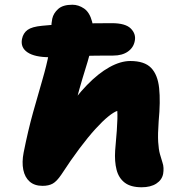

<svg xmlns="http://www.w3.org/2000/svg" viewBox="-20 -780 786 812"><path d="M160 6Q126 6 105.5 -12Q85 -30 78.5 -62Q72 -94 80 -135Q99 -230 120 -305Q141 -380 159 -441.5Q177 -503 187 -555Q195 -594 196 -618.5Q197 -643 197 -662Q197 -681 201 -701Q206 -724 226 -742Q246 -760 286 -760Q312 -760 335.5 -744Q359 -728 369.5 -688.5Q380 -649 365 -577Q360 -550 350.5 -519Q341 -488 328.5 -447Q316 -406 302 -351.5Q288 -297 273 -224L251 -297Q299 -370 347.5 -420Q396 -470 443 -496Q490 -522 531 -522Q591 -522 619 -493Q647 -464 653 -407.5Q659 -351 651 -267Q647 -212 649 -179.5Q651 -147 656.5 -128Q662 -109 667 -93Q671 -82 671.5 -69.5Q672 -57 670 -45Q665 -19 641 -3.5Q617 12 579 12Q533 12 507.5 -7.5Q482 -27 473 -62Q464 -97 467 -143Q472 -197 474 -228Q476 -259 476.5 -277Q477 -295 476 -311Q461 -306 437.5 -287Q414 -268 383.5 -234.5Q353 -201 316.5 -152.5Q280 -104 239 -41Q220 -13 203 -3.5Q186 6 160 6ZM191 -538Q127 -538 96.5 -558.5Q66 -579 73 -615Q78 -640 96.5 -653.5Q115 -667 158 -671Q229 -678 304.5 -680Q380 -682 453 -682Q511 -682 533.5 -659Q556 -636 550 -607Q545 -579 521 -562Q497 -545 459 -545Q380 -545 327 -543.5Q274 -542 241.5 -540Q209 -538 191 -538Z"/></svg>

Font: Shantell Sans ExtraBold
Style: Italic
Weight: 800
Italic angle: -11°
Designer: Stephen Nixon, Anya Danilova, Shantell Martin
Foundry: Arrow Type
Version: Version 1.011;[c5ecc13dd]